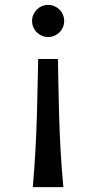

<svg xmlns="http://www.w3.org/2000/svg" viewBox="-20 -563 413 783"><path d="M110.8 -477.5Q110.8 -491.2 116 -503.2Q121.1 -515.1 129.9 -523.9Q138.7 -532.7 150.6 -537.8Q162.6 -543 176.3 -543Q189.9 -543 201.9 -537.8Q213.9 -532.7 222.7 -523.9Q231.4 -515.1 236.6 -503.2Q241.7 -491.2 241.7 -477.5Q241.7 -463.9 236.6 -451.9Q231.4 -439.9 222.7 -431.2Q213.9 -422.4 201.9 -417.2Q189.9 -412.1 176.3 -412.1Q162.6 -412.1 150.6 -417.2Q138.7 -422.4 129.9 -431.2Q121.1 -439.9 116 -451.9Q110.8 -463.9 110.8 -477.5ZM216.3 -322.3Q217.3 -269 218.3 -210.7Q219.2 -152.3 221.2 -87.4Q223.1 -22.5 227.1 49.1Q231 120.6 238.3 200.2H113.8Q120.6 120.6 124.5 49.1Q128.4 -22.5 130.4 -87.4Q132.3 -152.3 133.3 -210.7Q134.3 -269 135.7 -322.3Z"/></svg>

Font: Andika Viet
Style: Regular
Weight: 400
Designer: Victor Gaultney, Annie Olsen, Julie Remington, Don Collingsworth, Eric Hays, Becca Hirsbrunner
Foundry: SIL International
Version: Version 5.000